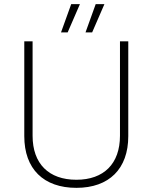

<svg xmlns="http://www.w3.org/2000/svg" viewBox="-20 -899 735 925"><path d="M306 -743 365 -879H323L274 -743ZM424 -743 483 -879H441L392 -743ZM348 6C506 6 598 -86 598 -243V-700H558V-245C558 -110 480 -33 348 -33C215 -33 137 -110 137 -245V-700H97V-243C97 -85 190 6 348 6Z"/></svg>

Font: Fixel Text ExtraLight
Style: Regular
Weight: 200
Width: 4
Designer: AlfaBravo + MacPaw
Foundry: Kyrylo Tkachov, Marchela Mozhyna, Serhii Makarenko, Maria Weinstein, Zakhar Kryvoshyya
Version: Version 1.211